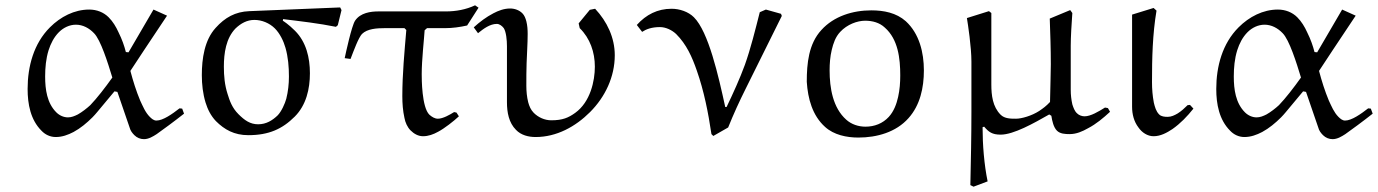

<svg xmlns="http://www.w3.org/2000/svg" viewBox="-20 -504 5189 723"><path d="M403 -212C376 -174 345 -134 320 -108C307 -96 289 -82 273 -73C261 -67 249 -62 236 -62C220 -62 204 -69 192 -81C157 -116 150 -167 150 -216C150 -249 153 -283 163 -315C171 -340 183 -364 202 -383C219 -400 242 -411 266 -411C292 -411 316 -398 334 -379C359 -354 386 -268 403 -212ZM558 -468 464 -307 454 -308C448 -331 440 -355 426 -383C417 -403 405 -423 389 -439C370 -458 344 -468 316 -468C260 -468 208 -441 168 -401C107 -340 84 -254 84 -169C84 -112 95 -53 136 -12C150 3 169 12 190 12C214 12 236 4 257 -7C283 -21 307 -41 328 -62C334 -68 341 -76 346 -82L411 -160L422 -158L468 -24C471 -12 478 -3 486 5C496 15 509 20 522 20C540 20 556 10 570 1C590 -13 639 -49 673 -76L666 -95L656 -96C629 -75 594 -50 569 -50C559 -50 551 -57 544 -64C527 -81 518 -104 508 -125C493 -161 481 -199 471 -237C471 -238 563 -376 609 -445Z M919 -462C866 -460 827 -438 792 -399C750 -353 740 -283 740 -221C740 -186 744 -151 754 -118C762 -92 774 -68 793 -48C825 -16 862 5 915 5C992 5 1043 -18 1090 -65C1133 -108 1147 -169 1147 -228C1147 -287 1133 -346 1091 -388C1066 -413 1048 -424 1045 -426L1046 -432C1112 -424 1181 -416 1245 -403L1252 -409L1266 -466L1261 -476ZM938 -429C966 -429 995 -417 1015 -397C1034 -378 1048 -349 1055 -324C1065 -289 1068 -252 1068 -216C1068 -188 1065 -160 1058 -132C1053 -114 1040 -84 1025 -69C1006 -51 983 -36 952 -36C922 -36 901 -51 878 -74C854 -98 845 -124 837 -150C826 -184 823 -218 823 -253C823 -304 831 -360 867 -397C887 -416 910 -429 938 -429Z M1405 -461C1376 -461 1337 -456 1317 -426C1304 -406 1282 -304 1278 -285L1300 -282C1313 -316 1330 -362 1343 -376C1363 -396 1400 -398 1428 -398H1503L1510 -391C1503 -308 1495 -225 1495 -142C1495 -114 1497 -87 1503 -60C1506 -43 1514 -25 1526 -13C1539 0 1555 9 1573 9C1593 9 1612 2 1630 -8C1653 -20 1689 -48 1708 -66L1699 -80L1690 -82C1674 -72 1648 -57 1629 -57C1617 -57 1606 -64 1597 -72C1568 -100 1568 -208 1568 -225C1568 -279 1577 -356 1579 -390L1588 -398H1656C1684 -398 1712 -402 1739 -408L1782 -475L1769 -484C1735 -468 1697 -461 1659 -461Z M2163 -398C2202 -360 2220 -307 2220 -253C2220 -199 2203 -120 2146 -79C2121 -61 2099 -51 2056 -51C2031 -51 2007 -62 1990 -79C1979 -90 1973 -104 1969 -119C1964 -139 1962 -160 1962 -181C1962 -209 1962 -240 1963 -266C1964 -302 1967 -339 1967 -376C1967 -392 1966 -408 1962 -424C1959 -435 1955 -446 1947 -454C1935 -466 1918 -472 1901 -472C1878 -472 1857 -464 1838 -454C1811 -440 1787 -422 1764 -401L1780 -379C1801 -396 1825 -414 1851 -414C1861 -414 1871 -406 1877 -398C1886 -384 1889 -353 1889 -330V-119C1889 -81 1896 -42 1923 -15C1942 5 1970 12 1997 12C2076 12 2147 -27 2202 -82C2259 -139 2295 -215 2295 -296C2295 -362 2266 -423 2221 -471L2201 -467L2159 -416Z M2924 -444 2921 -452 2864 -468 2841 -458C2824 -391 2807 -322 2785 -260C2766 -208 2740 -151 2716 -101H2711C2685 -220 2648 -384 2593 -439C2572 -460 2539 -471 2509 -471C2456 -471 2413 -449 2378 -410L2398 -384C2413 -394 2434 -402 2465 -402C2487 -402 2510 -391 2526 -376C2565 -337 2586 -290 2604 -238C2631 -161 2647 -80 2659 1L2666 8L2722 -24C2742 -74 2764 -122 2788 -170Z M3112 -316C3118 -341 3126 -365 3144 -384C3170 -412 3208 -426 3238 -426C3265 -426 3292 -419 3312 -400C3362 -356 3370 -284 3370 -220C3370 -193 3368 -166 3362 -139C3356 -112 3346 -85 3327 -64C3304 -39 3273 -27 3239 -27C3212 -27 3186 -36 3167 -53C3116 -98 3104 -173 3104 -239C3104 -265 3106 -291 3112 -316ZM3212 14C3282 14 3354 -6 3401 -59C3445 -108 3459 -174 3459 -239C3459 -306 3442 -377 3391 -424C3355 -456 3308 -465 3261 -465C3191 -465 3120 -443 3073 -391C3025 -339 3018 -265 3018 -196C3022 -133 3039 -69 3087 -26C3120 4 3168 14 3212 14Z M4010 -466 3933 -434C3935 -377 3937 -320 3937 -262C3937 -241 3935 -168 3934 -120C3919 -104 3909 -97 3893 -86C3865 -68 3827 -57 3806 -57C3786 -57 3763 -57 3748 -72C3718 -102 3713 -145 3713 -186V-455L3704 -462L3621 -436C3625 -412 3638 -327 3638 -272V-83C3638 9 3636 101 3634 193L3646 199L3699 179C3686 116 3680 41 3680 -25L3686 -27C3703 -7 3716 3 3748 3C3797 3 3873 -40 3931 -73L3939 -68C3942 -49 3947 -25 3960 -12C3972 0 3991 1 4008 1C4033 1 4056 -9 4077 -21C4108 -37 4135 -60 4160 -83L4152 -97L4141 -99C4117 -84 4087 -66 4064 -66C4054 -66 4043 -70 4036 -77C4026 -86 4022 -99 4018 -111C4014 -129 4012 -147 4012 -165V-332C4012 -363 4015 -414 4018 -455Z M4461 -109 4452 -108C4440 -96 4429 -86 4415 -77C4403 -70 4391 -64 4377 -64C4366 -64 4353 -65 4345 -73C4333 -85 4329 -101 4325 -117C4320 -143 4318 -169 4318 -195C4318 -285 4320 -375 4335 -464L4324 -474L4243 -449V-102C4243 -74 4250 -46 4267 -24C4280 -5 4301 9 4324 9C4350 9 4374 -4 4395 -18C4425 -39 4451 -66 4474 -95Z M4879 -212C4852 -174 4821 -134 4796 -108C4783 -96 4765 -82 4749 -73C4737 -67 4725 -62 4712 -62C4696 -62 4680 -69 4668 -81C4633 -116 4626 -167 4626 -216C4626 -249 4629 -283 4639 -315C4647 -340 4659 -364 4678 -383C4695 -400 4718 -411 4742 -411C4768 -411 4792 -398 4810 -379C4835 -354 4862 -268 4879 -212ZM5034 -468 4940 -307 4930 -308C4924 -331 4916 -355 4902 -383C4893 -403 4881 -423 4865 -439C4846 -458 4820 -468 4792 -468C4736 -468 4684 -441 4644 -401C4583 -340 4560 -254 4560 -169C4560 -112 4571 -53 4612 -12C4626 3 4645 12 4666 12C4690 12 4712 4 4733 -7C4759 -21 4783 -41 4804 -62C4810 -68 4817 -76 4822 -82L4887 -160L4898 -158L4944 -24C4947 -12 4954 -3 4962 5C4972 15 4985 20 4998 20C5016 20 5032 10 5046 1C5066 -13 5115 -49 5149 -76L5142 -95L5132 -96C5105 -75 5070 -50 5045 -50C5035 -50 5027 -57 5020 -64C5003 -81 4994 -104 4984 -125C4969 -161 4957 -199 4947 -237C4947 -238 5039 -376 5085 -445Z"/></svg>

Font: Neo Euler
Style: Euler
Weight: 500
Designer: Hermann Zapf
Version: Version 000.002